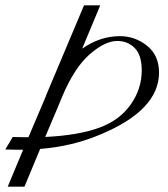

<svg xmlns="http://www.w3.org/2000/svg" viewBox="-78 -702 633 722"><path d="M14 0H-49L9 -139H-18Q-26 -139 -39.5 -139.5Q-53 -140 -58 -140L-30 -187Q-9 -186 29 -186L94 -339Q94 -341 96 -345L238 -682H299L231 -519Q298 -566 373 -566Q430 -566 475 -530Q520 -494 520 -429Q520 -288 299 -196Q192 -151 73 -142ZM156 -339 139 -298 92 -187Q217 -193 296 -222Q372 -250 413.5 -309Q455 -368 455 -437Q455 -495 428.5 -521.5Q402 -548 363 -548Q317 -548 259.5 -498Q202 -448 156 -339Z"/></svg>

Font: Dynalight
Style: Regular
Weight: 400
Designer: Astigmatic (AOETI)
Foundry: Astigmatic (AOETI)
Version: Version 1.000